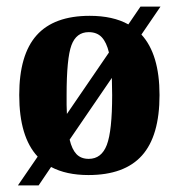

<svg xmlns="http://www.w3.org/2000/svg" viewBox="-20 -519 540 580"><path d="M93.8 -45.9Q38.1 -105.5 38.1 -231.9Q38.1 -353.5 90.6 -412.4Q143.1 -471.2 251 -471.2Q321.3 -471.2 367.7 -445.3L404.3 -499H464.8L407.2 -414.6Q461.9 -355 461.9 -231.9Q461.9 -108.4 408.9 -49.3Q356 9.8 247.1 9.8Q180.2 9.8 134.3 -14.6L96.7 41H34.2ZM181.2 -231.9V-202.1L182.1 -174.8L309.1 -360.4Q301.8 -391.1 287.4 -406.5Q272.9 -421.9 248 -421.9Q210.4 -421.9 195.8 -382.3Q181.2 -342.8 181.2 -231.9ZM318.8 -231.9 317.9 -283.7 190.4 -97.2Q197.3 -67.9 210.9 -53.5Q224.6 -39.1 248 -39.1Q286.6 -39.1 302.7 -81.3Q318.8 -123.5 318.8 -231.9Z"/></svg>

Font: Tinos
Style: Bold
Weight: 700
Designer: Steve Matteson
Foundry: Monotype Imaging Inc.
Version: Version 1.23